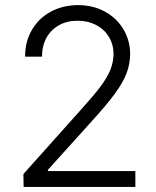

<svg xmlns="http://www.w3.org/2000/svg" viewBox="-20 -737 616 757"><path d="M72.3 -50.8 303.7 -309.6Q351.1 -362.3 376.7 -396.5Q402.3 -430.7 414.8 -460.9Q427.2 -491.2 427.7 -524.4Q427.2 -563 408.7 -592.8Q390.1 -622.6 358.2 -638.9Q326.2 -655.3 286.1 -655.3Q243.7 -655.3 211.9 -637.2Q180.2 -619.1 162.8 -587.2Q145.5 -555.2 145.5 -513.7H79.1Q78.6 -572.3 105.5 -618.7Q132.3 -665 180.2 -690.9Q228 -716.8 288.1 -716.8Q346.7 -716.8 393.3 -691.4Q439.9 -666 466.3 -622.1Q492.7 -578.1 493.2 -524.4Q492.7 -484.4 479 -448.2Q465.3 -412.1 432.9 -367.7Q400.4 -323.2 339.8 -256.8L168.9 -67.4V-62.5H513.7V0H73.2Z"/></svg>

Font: Pretendard GOV Light
Style: Regular
Weight: 300
Designer: Base glyphs from Inter by Rasmus Andersson; Hangeul glyphs from Noto Sans CJK(Source Han Sans) by Jang Soo-young and Kan
Foundry: Kil Hyung-jin
Version: Version 1.309